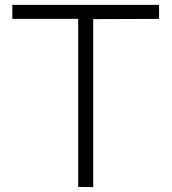

<svg xmlns="http://www.w3.org/2000/svg" viewBox="-20 -772 712 793"><path d="M303 0V-694H31V-752H637V-694L365 -693V1Z"/></svg>

Font: Milkman
Style: Regular
Weight: 300
Designer: Giulia Boggio / Martin Desinde
Version: Version 1.000